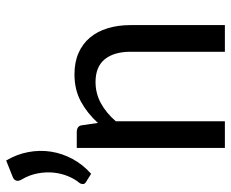

<svg xmlns="http://www.w3.org/2000/svg" viewBox="-83 -662 745 619"><g transform="rotate(-90 289.5 -352.5)"><path d="M4.9 0ZM122.1 0V-477.5H173.3Q182.6 -477.5 188.5 -473.4Q194.3 -469.2 195.3 -460L202.6 -409.2Q233.4 -443.4 271.5 -464.1Q309.6 -484.9 359.4 -484.9Q398.4 -484.9 428 -471.9Q457.5 -459 477.5 -435.3Q497.6 -411.6 507.8 -378.2Q518.1 -344.7 518.1 -304.2V0H432.1V-304.2Q432.1 -357.4 408 -387.2Q383.8 -417 334.5 -417Q297.9 -417 266.1 -399.7Q234.4 -382.3 208 -351.6V0ZM81.5 -705.1Q101.6 -671.4 108.6 -634.3Q115.7 -597.2 110.1 -560.8Q104.5 -524.4 86.4 -491Q68.4 -457.5 38.6 -431.2L12.2 -447.8Q4.9 -452.1 5.6 -459Q6.3 -465.8 10.3 -470.2Q22.5 -484.9 31.2 -506.3Q40 -527.8 42.5 -552.5Q44.9 -577.1 40 -603.5Q35.2 -629.9 20.5 -654.8Q14.2 -665 16.8 -672.9Q19.5 -680.7 28.8 -684.1Z"/></g></svg>

Font: Carlito
Style: Regular
Weight: 400
Designer: Lukasz Dziedzic
Foundry: tyPoland Lukasz Dziedzic
Version: Version 1.103; Beta1; all basic design good, some composites